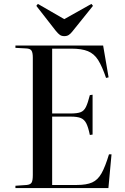

<svg xmlns="http://www.w3.org/2000/svg" viewBox="-20 -963 641 983"><path d="M59 0V-12L117 -16Q136 -18 142 -28.5Q148 -39 148 -67V-668Q148 -693 141.5 -703.5Q135 -714 115 -715L59 -718V-730H508L536 -567L523 -564Q503 -623 482.5 -655.5Q462 -688 430 -701Q398 -714 345 -714H247V-382H342Q375 -382 392.5 -388.5Q410 -395 420 -415.5Q430 -436 440 -476L454 -478V-274L440 -272Q432 -311 422 -331Q412 -351 394 -358.5Q376 -366 342 -366H247V-16H374Q423 -16 452 -29Q481 -42 500 -76Q519 -110 538 -173H551L535 0ZM309 -778Q296 -778 287 -784Q278 -790 265 -806L166 -933L174 -943L309 -865L448 -943L456 -933L349 -800Q341 -790 332 -784Q323 -778 309 -778Z"/></svg>

Font: Literata 72pt
Style: Regular
Weight: 400
Designer: Latin by Veronika Burian and Jose Scaglione. Greek by Irene Vlachou. Cyrillic by Vera Evstafieva.
Foundry: TypeTogether
Version: Version 3.002